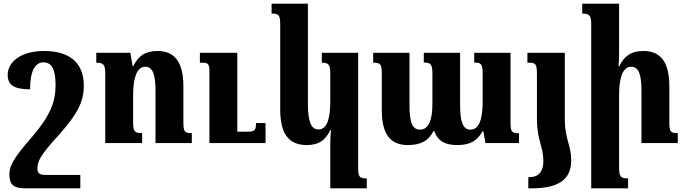

<svg xmlns="http://www.w3.org/2000/svg" viewBox="-20 -780 3739 1047"><path d="M220 -502C94 -502 22 -442 22 -372C22 -316 57 -293 144 -293C144 -395 173 -440 216 -440C259 -440 283 -408 283 -316C283 -227 256 -152 157 -36C51 84 31 127 31 171C31 227 55 247 116 247H418V174H231C195 174 184 164 184 140C184 99 200 66 300 -43C402 -158 437 -224 437 -313C437 -441 356 -502 220 -502Z M1026 -54C985 -54 980 -62 980 -118V-310C980 -444 930 -502 839 -502C769 -502 734 -473 707 -420H703L691 -492H505V-438C543 -438 554 -429 554 -379V0H755V-54C714 -54 706 -63 706 -114V-262C706 -347 723 -416 772 -416C816 -416 828 -367 828 -281V0H1026ZM1428 -109H1376C1376 -69 1368 -62 1330 -62H1274V-492H1070V-438H1081C1115 -438 1122 -432 1122 -390V0H1428Z M1781 247H1980V193C1941 193 1933 186 1933 134V-492H1735V-438C1771 -438 1781 -429 1781 -378V-228C1781 -139 1766 -74 1716 -74C1673 -74 1659 -127 1659 -215V-760H1461V-706C1502 -706 1508 -698 1508 -642V-185C1508 -50 1554 11 1653 11C1712 11 1752 -10 1781 -70H1785C1783 -48 1781 -25 1781 -4Z M2566 -492V-439C2605 -439 2612 -429 2612 -378V-227C2612 -133 2594 -73 2545 -73C2503 -73 2489 -120 2489 -207V-492H2291V-439C2329 -439 2338 -430 2338 -375V-215C2338 -126 2318 -73 2270 -73C2225 -73 2213 -121 2213 -207V-492H2015V-438C2055 -438 2062 -431 2062 -377V-179C2062 -44 2112 11 2204 11C2268 11 2317 -9 2343 -65H2348C2369 -8 2410 11 2474 11C2547 11 2584 -15 2611 -64H2616L2627 0H2810V-53C2769 -53 2764 -64 2764 -111V-492Z M2908 -129C2908 -18 2943 19 2943 98C2943 151 2921 186 2867 186H2861V247H2879C3036 247 3095 192 3095 93C3095 13 3060 -22 3060 -129V-492H2856V-438H2866C2902 -438 2908 -429 2908 -374Z M3676 -54C3635 -54 3630 -62 3630 -118V-310C3630 -444 3580 -502 3489 -502C3419 -502 3383 -472 3357 -419H3353C3355 -443 3356 -468 3356 -492V-760H3155V-706C3193 -706 3204 -697 3204 -647V247H3405V193C3364 193 3356 183 3356 133V-262C3356 -348 3373 -416 3422 -416C3466 -416 3478 -367 3478 -281V0H3676Z"/></svg>

Font: Noto Serif Armenian Condensed Extra
Style: Regular
Weight: 800
Width: 3
Designer: Monotype Design Team
Foundry: Monotype Imaging Inc.
Version: Version 1.901